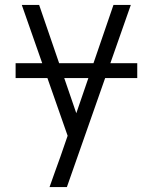

<svg xmlns="http://www.w3.org/2000/svg" viewBox="-20 -550 616 775"><path d="M180 205H250L508 -530H438L288 -93L138 -530H68L253 -2L224 82Q213 112 202 143Q191 174 180 205ZM43 -235H534V-295H43Z"/></svg>

Font: Iosevka Sparkle Light
Style: Regular
Weight: 300
Designer: Belleve Invis
Foundry: Belleve Invis
Version: Version 4.5.0; ttfautohint (v1.8.3)